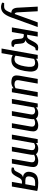

<svg xmlns="http://www.w3.org/2000/svg" viewBox="1458 -2008 760 3716"><g transform="rotate(90 1838.0 -150.0)"><path d="M117 210Q95 210 71.5 203.5Q48 197 31 190L38 150H108Q133 150 152.5 139Q172 128 190 97.5Q208 67 228 10Q179 10 155.5 -22Q132 -54 129 -110L108 -500H198L219 -110Q221 -80 229.5 -67.5Q238 -55 251 -55L413 -500H503L318 10Q280 115 232.5 162.5Q185 210 117 210Z M823 10Q782 10 762 -12Q742 -34 738 -75L729 -170Q727 -200 712 -215Q697 -230 674 -230H640L600 0H510L598 -500H688L652 -295H686Q702 -295 718 -308Q734 -321 752 -355L789 -425Q813 -469 838 -489.5Q863 -510 904 -510Q923 -510 940.5 -505Q958 -500 958 -500L951 -460Q921 -460 906.5 -450Q892 -440 884 -425L847 -355Q824 -310 804 -291.5Q784 -273 761 -267L760 -263Q786 -257 803 -238Q820 -219 824 -170L833 -75Q834 -60 845.5 -50Q857 -40 887 -40L880 0Q880 0 863 5Q846 10 823 10Z M919 200 1043 -500H1118L1117 -470H1122Q1170 -510 1234 -510Q1287 -510 1319.5 -486.5Q1352 -463 1362 -406.5Q1372 -350 1354 -250Q1336 -150 1306.5 -93.5Q1277 -37 1236.5 -13.5Q1196 10 1143 10Q1113 10 1090.5 3Q1068 -4 1047 -15L1009 200ZM1123 -50Q1156 -50 1182.5 -66.5Q1209 -83 1229.5 -126.5Q1250 -170 1264 -250Q1278 -330 1273 -373.5Q1268 -417 1247.5 -433.5Q1227 -450 1194 -450Q1175 -450 1154 -444Q1133 -438 1120 -430L1057 -70Q1067 -63 1085.5 -56.5Q1104 -50 1123 -50Z M1573 10Q1526 10 1493 -2.5Q1460 -15 1447 -47.5Q1434 -80 1444 -140L1508 -500H1598L1534 -140Q1525 -88 1548.5 -69Q1572 -50 1613 -50Q1632 -50 1653 -56.5Q1674 -63 1687 -70L1763 -500H1853L1765 0H1690V-30H1685Q1637 10 1573 10Z M1895 0 1983 -500H2058L2057 -470H2062Q2085 -489 2110 -499.5Q2135 -510 2169 -510Q2203 -510 2230.5 -500.5Q2258 -491 2274 -466Q2303 -488 2340.5 -499Q2378 -510 2404 -510Q2444 -510 2473.5 -497.5Q2503 -485 2516 -452.5Q2529 -420 2518 -360L2455 0H2365L2428 -360Q2437 -413 2415.5 -431.5Q2394 -450 2364 -450Q2342 -450 2320 -444Q2298 -438 2285 -430Q2287 -419 2287 -401Q2287 -383 2283 -360L2220 0H2130L2193 -360Q2202 -413 2180.5 -431.5Q2159 -450 2129 -450Q2110 -450 2091.5 -444Q2073 -438 2060 -430L1985 0Z M2585 0 2673 -500H2748L2747 -470H2752Q2775 -489 2800 -499.5Q2825 -510 2859 -510Q2893 -510 2920.5 -500.5Q2948 -491 2964 -466Q2993 -488 3030.5 -499Q3068 -510 3094 -510Q3134 -510 3163.5 -497.5Q3193 -485 3206 -452.5Q3219 -420 3208 -360L3145 0H3055L3118 -360Q3127 -413 3105.5 -431.5Q3084 -450 3054 -450Q3032 -450 3010 -444Q2988 -438 2975 -430Q2977 -419 2977 -401Q2977 -383 2973 -360L2910 0H2820L2883 -360Q2892 -413 2870.5 -431.5Q2849 -450 2819 -450Q2800 -450 2781.5 -444Q2763 -438 2750 -430L2675 0Z M3273 10Q3254 10 3237 5Q3220 0 3220 0L3227 -40Q3257 -40 3271 -50Q3285 -60 3293 -75L3330 -145Q3348 -179 3365.5 -193Q3383 -207 3403 -213L3404 -217Q3355 -219 3326 -257Q3297 -295 3307 -355Q3318 -418 3346 -451.5Q3374 -485 3418 -497.5Q3462 -510 3519 -510Q3564 -510 3602.5 -505.5Q3641 -501 3676 -490L3590 0H3500L3534 -195H3500Q3452 -195 3425 -145L3388 -75Q3364 -32 3339 -11Q3314 10 3273 10ZM3475 -260H3545L3579 -450H3509Q3464 -450 3435.5 -430.5Q3407 -411 3397 -355Q3387 -299 3408.5 -279.5Q3430 -260 3475 -260Z"/></g></svg>

Font: Cuprum
Style: Italic
Weight: 400
Italic angle: -10°
Designer: Jovanny Lemonad
Foundry: Jovanny Lemonad
Version: Version 3.000